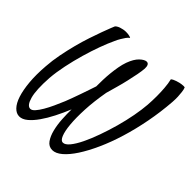

<svg xmlns="http://www.w3.org/2000/svg" viewBox="-237 -922 1292 1292"><g transform="rotate(45 408.5 -276.0)"><path d="M140.6 186.5Q112.3 186.5 88.4 161.6Q64.5 136.7 49.3 90.3Q34.2 43.9 27.8 -23.9Q21.5 -91.8 28.3 -178.7Q32.2 -236.3 43.9 -296.4Q55.7 -356.4 70.3 -412.6Q85 -468.8 101.6 -518.6Q118.2 -568.4 132.3 -606.9Q146.5 -645.5 155.8 -668.9Q165 -692.4 167 -696.3Q169.9 -701.2 178.2 -706.5Q186.5 -711.9 197.8 -715.8Q209 -719.7 222.2 -722.2Q235.4 -724.6 247.1 -724.6Q256.8 -724.6 265.6 -723.6Q273.4 -722.7 281.2 -720.7Q289.1 -718.8 294.9 -714.8Q284.2 -708 273.9 -693.8Q263.7 -679.7 254.9 -664.1Q244.1 -646.5 235.4 -626Q215.8 -585 194.3 -526.4Q172.9 -467.8 153.8 -401.9Q134.8 -335.9 120.6 -268.1Q106.4 -200.2 101.6 -140.6Q93.8 -20.5 110.4 38.6Q127 97.7 157.2 97.7Q171.9 97.7 188.5 79.1Q205.1 60.5 222.2 31.2Q239.3 2 255.9 -34.2Q272.5 -70.3 287.1 -105.5Q295.9 -127.9 306.2 -155.8Q316.4 -183.6 326.7 -212.9Q336.9 -242.2 346.7 -271Q356.4 -299.8 364.3 -323.2Q364.3 -352.5 365.2 -385.3Q366.2 -418 369.6 -451.7Q373 -485.4 378.9 -518.1Q384.8 -550.8 394.5 -578.1Q414.1 -630.9 440.4 -655.8Q466.8 -680.7 486.3 -681.6Q500 -681.6 505.9 -669.9Q511.7 -658.2 510.7 -638.7Q508.8 -613.3 502 -577.6Q495.1 -542 485.8 -501.5Q476.6 -460.9 464.8 -419.4Q453.1 -377.9 442.4 -339.8Q424.8 -239.3 420.9 -157.7Q417 -76.2 422.4 -18.1Q427.7 40 440.9 71.8Q454.1 103.5 472.7 103.5Q494.1 103.5 518.1 74.2Q542 44.9 565.4 -3.4Q588.9 -51.8 610.8 -113.3Q632.8 -174.8 650.9 -239.7Q668.9 -304.7 680.7 -367.7Q692.4 -430.7 696.3 -481.4Q699.2 -523.4 699.2 -564.5Q699.2 -599.6 696.3 -639.6Q693.4 -679.7 685.5 -711.9Q698.2 -722.7 719.7 -729.5Q730.5 -733.4 743.2 -736.3Q751 -738.3 759.8 -739.3Q767.6 -740.2 775.4 -740.7Q783.2 -741.2 790 -739.3Q795.9 -725.6 798.3 -704.1Q800.8 -682.6 801.8 -662.1Q802.7 -637.7 800.8 -611.3Q793 -507.8 773.9 -408.2Q754.9 -308.6 727.5 -219.2Q700.2 -129.9 666.5 -55.2Q632.8 19.5 597.2 74.2Q561.5 128.9 525.9 159.2Q490.2 189.5 458 189.5Q423.8 189.5 403.3 160.6Q382.8 131.8 372.1 88.4Q361.3 44.9 358.4 -4.9Q355.5 -54.7 356.4 -96.7Q334 -42 308.1 8.8Q282.2 59.6 254.4 99.1Q226.6 138.7 197.8 162.6Q168.9 186.5 140.6 186.5Z"/></g></svg>

Font: Satisfy
Style: Regular
Weight: 400
Designer: Font Diner, Inc
Foundry: Font Diner, Inc
Version: Version 1.001